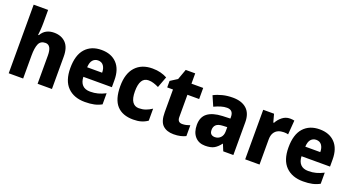

<svg xmlns="http://www.w3.org/2000/svg" viewBox="-49 -1375 3679 1999"><g transform="rotate(20 1790.0 -375.0)"><path d="M226 -618Q226 -576 223 -539Q220 -502 217 -480H225Q248 -521 284 -540Q320 -559 367 -559Q448 -559 496.5 -510Q545 -461 545 -359V0H386V-313Q386 -428 319 -428Q265 -428 245.5 -384Q226 -340 226 -254V0H66V-760H226Z M893 -559Q1001 -559 1063 -494.5Q1125 -430 1125 -309V-231H809Q811 -173 840.5 -141.5Q870 -110 927 -110Q973 -110 1012.5 -120.5Q1052 -131 1095 -153V-30Q1057 -9 1013.5 0.5Q970 10 912 10Q790 10 720 -60.5Q650 -131 650 -271Q650 -415 715 -487Q780 -559 893 -559ZM896 -444Q861 -444 838 -419Q815 -394 812 -338H978Q978 -386 957 -415Q936 -444 896 -444Z M1447 10Q1328 10 1265.5 -58Q1203 -126 1203 -272Q1203 -412 1270.5 -485.5Q1338 -559 1457 -559Q1508 -559 1548 -548.5Q1588 -538 1621 -520L1575 -397Q1544 -412 1516.5 -420.5Q1489 -429 1461 -429Q1365 -429 1365 -273Q1365 -195 1390.5 -158Q1416 -121 1462 -121Q1502 -121 1536.5 -133Q1571 -145 1605 -168V-35Q1572 -12 1534.5 -1Q1497 10 1447 10Z M1943 -121Q1965 -121 1985.5 -125.5Q2006 -130 2028 -138V-18Q2002 -5 1969 2.5Q1936 10 1894 10Q1818 10 1774.5 -31Q1731 -72 1731 -174V-426H1667V-498L1744 -547L1786 -663H1891V-549H2021V-426H1891V-178Q1891 -121 1943 -121Z M2347 -560Q2446 -560 2500.5 -510.5Q2555 -461 2555 -363V0H2443L2413 -73H2410Q2378 -30 2342 -10Q2306 10 2244 10Q2173 10 2131.5 -37Q2090 -84 2090 -166Q2090 -253 2146 -295.5Q2202 -338 2310 -343L2396 -346V-364Q2396 -440 2326 -440Q2294 -440 2259 -429.5Q2224 -419 2186 -401L2138 -511Q2182 -534 2234.5 -547Q2287 -560 2347 -560ZM2351 -249Q2297 -247 2274.5 -226Q2252 -205 2252 -169Q2252 -137 2267.5 -123Q2283 -109 2309 -109Q2346 -109 2371 -134.5Q2396 -160 2396 -204V-251Z M2981 -559Q3006 -559 3029 -554L3017 -397Q2999 -403 2969 -403Q2935 -403 2907 -391Q2879 -379 2862 -351Q2845 -323 2845 -277V0H2686V-549H2806L2830 -460H2838Q2858 -499 2895.5 -529Q2933 -559 2981 -559Z M3310 -559Q3418 -559 3480 -494.5Q3542 -430 3542 -309V-231H3226Q3228 -173 3257.5 -141.5Q3287 -110 3344 -110Q3390 -110 3429.5 -120.5Q3469 -131 3512 -153V-30Q3474 -9 3430.5 0.5Q3387 10 3329 10Q3207 10 3137 -60.5Q3067 -131 3067 -271Q3067 -415 3132 -487Q3197 -559 3310 -559ZM3313 -444Q3278 -444 3255 -419Q3232 -394 3229 -338H3395Q3395 -386 3374 -415Q3353 -444 3313 -444Z"/></g></svg>

Font: Noto Sans Kannada SemiCondensed ExtraBold
Style: Regular
Weight: 800
Width: 4
Designer: Jelle Bosma - Monotype Design Team
Foundry: Monotype Imaging Inc.
Version: Version 2.005; ttfautohint (v1.8.4.7-5d5b)